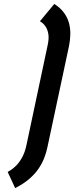

<svg xmlns="http://www.w3.org/2000/svg" viewBox="-20 -839 378 976"><path d="M256 -819 183 -731Q185 -730 193.5 -724Q202 -718 211.5 -704.5Q221 -691 225.5 -667.5Q230 -644 222 -608L115 -104Q107 -65 92.5 -39Q78 -13 62.5 2.5Q47 18 35 25.5Q23 33 19 35L57 117Q99 96 127.5 71.5Q156 47 174.5 20.5Q193 -6 204.5 -35Q216 -64 222 -95L331 -606Q337 -636 337.5 -665.5Q338 -695 330.5 -722.5Q323 -750 305 -774.5Q287 -799 256 -819Z"/></svg>

Font: Advent Pro
Style: Italic
Weight: 400
Italic angle: -12°
Designer: VivaRado, Andreas Kalpakidis
Foundry: VivaRado, Andreas Kalpakidis
Version: Version 3.000